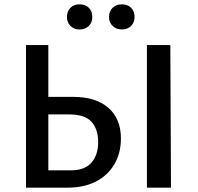

<svg xmlns="http://www.w3.org/2000/svg" viewBox="-20 -866 915 886"><path d="M100 0V-658H203V-80H308Q371 -80 402 -115.5Q433 -151 433 -210Q433 -269 402.5 -303.5Q372 -338 299 -338H167V-419H317Q422 -419 480 -368.5Q538 -318 538 -227Q538 -160 508 -108.5Q478 -57 423 -28.5Q368 0 291 0ZM658 0V-658H766L769 0ZM347 -730Q321 -730 305 -746.5Q289 -763 289 -787Q289 -814 305 -830Q321 -846 347 -846Q374 -846 390 -830Q406 -814 406 -787Q406 -763 390 -746.5Q374 -730 347 -730ZM543 -730Q516 -730 499.5 -746.5Q483 -763 483 -787Q483 -814 499.5 -830Q516 -846 543 -846Q569 -846 585 -830Q601 -814 601 -787Q601 -763 585 -746.5Q569 -730 543 -730Z"/></svg>

Font: Ysabeau Infant SemiBold
Style: Regular
Weight: 600
Designer: Christian Thalmann (Catharsis Fonts)
Version: Version 2.002; featfreeze: ss01,ss02,lnum